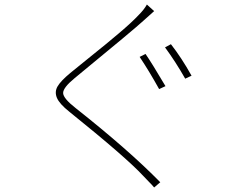

<svg xmlns="http://www.w3.org/2000/svg" viewBox="-20 -795 1040 847"><path d="M622 -557Q649 -518 710 -415L682 -402Q637 -483 596 -544ZM734 -600Q781 -540 825 -461L797 -448Q755 -522 708 -586ZM628 -775 660 -746Q658 -744 612 -703Q578 -671 309 -450Q258 -408 258.5 -384.5Q259 -361 314 -318Q548 -133 687 9L660 32Q653 23 635 5Q617 -13 611 -20Q537 -100 286 -302Q242 -337 231 -363.5Q220 -390 234 -414Q248 -438 290 -473Q310 -490 379.5 -545.5Q449 -601 505.5 -649Q562 -697 591 -728Q616 -753 628 -775Z"/></svg>

Font: Noto Sans Korean Thin
Style: Regular
Weight: 250
Designer: Ryoko NISHIZUKA  (kana & ideographs); Paul D. Hunt (Latin, Greek & Cyrillic); Wenlong ZHANG  (bopomofo); Sandoll Communi
Foundry: Adobe Systems Incorporated
Version: Version 1.0001;PS 1;hotconv 1.0.78;makeotf.lib2.5.61930